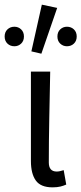

<svg xmlns="http://www.w3.org/2000/svg" viewBox="-51 -794 350 826"><path d="M175 12Q124 12 103 -17.5Q82 -47 82 -101V-486H165Q163 -387 161 -285Q159 -183 159 -95Q159 -56 193 -56Q205 -56 223 -62L234 0Q223 5 209 8.5Q195 12 175 12ZM84 -573 129 -774 195 -760 127 -563ZM11 -595Q-7 -595 -19 -606.5Q-31 -618 -31 -637Q-31 -656 -19 -667.5Q-7 -679 11 -679Q28 -679 40 -667.5Q52 -656 52 -637Q52 -618 40 -606.5Q28 -595 11 -595ZM237 -595Q220 -595 208 -606.5Q196 -618 196 -637Q196 -656 208 -667.5Q220 -679 237 -679Q255 -679 267 -667.5Q279 -656 279 -637Q279 -618 267 -606.5Q255 -595 237 -595Z"/></svg>

Font: Source Sans Pro
Style: Regular
Weight: 400
Designer: Paul D. Hunt
Foundry: Adobe Systems Incorporated
Version: Version 2.021;PS 2.000;hotconv 1.0.86;makeotf.lib2.5.63406